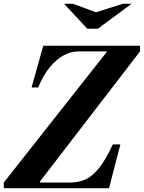

<svg xmlns="http://www.w3.org/2000/svg" viewBox="-21 -996 761 1016"><path d="M-1 -30 543 -720V-724H720L190 -35V-30ZM-1 0V-30H349Q394 -30 431 -46.5Q468 -63 503 -106.5Q538 -150 576 -232H616L556 0ZM146 -533 208 -754H720V-724H392Q355 -724 316.5 -703.5Q278 -683 243 -641Q208 -599 181 -533ZM441 -844 318 -976H365L487 -931L629 -976H675L497 -844Z"/></svg>

Font: Libre Bodoni
Style: Bold Italic
Weight: 700
Italic angle: -13°
Version: Version 2.005;gftools[0.9.23]